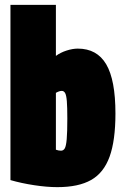

<svg xmlns="http://www.w3.org/2000/svg" viewBox="-20 -760 506 790"><path d="M23 -19V-740H210V-530Q229 -544 254 -552Q279 -560 300 -560Q379 -560 417 -495.5Q455 -431 455 -293Q455 -182 431 -115.5Q407 -49 355 -19.5Q303 10 216 10Q173 10 120.5 2Q68 -6 23 -19ZM210 -144Q221 -140 231 -140Q241 -140 246.5 -149.5Q252 -159 254.5 -187.5Q257 -216 257 -272Q257 -320 255 -344Q253 -368 248 -377Q243 -386 234 -386Q224 -386 210 -378Z"/></svg>

Font: Georama Condensed Black
Style: Regular
Weight: 900
Width: 3
Designer: Jean-Baptiste Levee
Foundry: Production Type
Version: Version 1.000